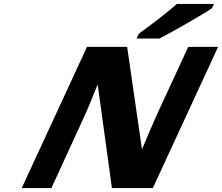

<svg xmlns="http://www.w3.org/2000/svg" viewBox="-20 -951 1123 971"><path d="M1083 -714H932L772 -368C756 -332 732 -277 698 -196L623 -714H420L90 0H240L398 -344C416 -382 441 -441 474 -524L546 0H753ZM1052 -910 1062 -931H876L871 -928C835 -896 772 -846 683 -781L681 -779L671 -756H786L788 -757C840 -783 1005 -877 1050 -908Z"/></svg>

Font: Passageway
Style: BdSuIt
Weight: 700
Foundry: Ascender Corporation
Version: Version 1.11